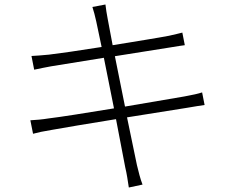

<svg xmlns="http://www.w3.org/2000/svg" viewBox="-20 -798 1040 854"><path d="M115 -263 127 -203C149 -209 172 -214 209 -220C260 -229 376 -249 496 -268L537 -54C544 -25 548 3 553 36L614 23C604 -2 596 -35 589 -64L545 -276L809 -318C846 -324 873 -329 890 -331L879 -387C861 -381 838 -376 800 -369L536 -324L491 -548L743 -588C767 -592 792 -596 802 -597L791 -653C778 -650 760 -645 732 -639C686 -630 585 -614 481 -597L459 -714C455 -734 451 -760 449 -778L391 -767C397 -748 403 -727 408 -703L432 -589C333 -573 240 -560 198 -555C166 -552 142 -550 120 -549L132 -488C159 -494 181 -498 207 -503L442 -541L487 -316C365 -296 246 -277 194 -271C171 -267 137 -264 115 -263Z"/></svg>

Font: Noto Sans HK Light
Style: Regular
Weight: 300
Designer: Ryoko NISHIZUKA 西塚涼子 (kana, bopomofo & ideographs); Paul D. Hunt (Latin, Greek & Cyrillic); Sandoll Communications 산돌커뮤니
Foundry: Adobe
Version: Version 2.004;hotconv 1.0.118;makeotfexe 2.5.65603